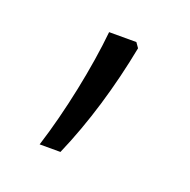

<svg xmlns="http://www.w3.org/2000/svg" viewBox="-60 -178 361 364"><g transform="rotate(20 120.0 3.5)"><path d="M159 -119H104C97 -47 77 51 53 126H95C126 55 150 -26 166 -109Z"/></g></svg>

Font: Noto Sans Kannada ExtraCondensed Light
Style: Regular
Weight: 300
Width: 2
Designer: Jelle Bosma - Monotype Design Team
Foundry: Monotype Imaging Inc.
Version: Version 2.005